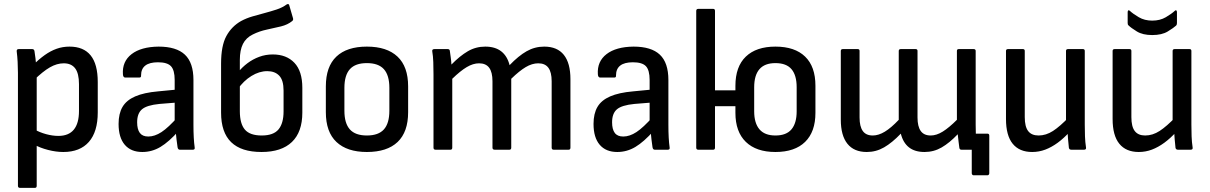

<svg xmlns="http://www.w3.org/2000/svg" viewBox="-20 -726 5865 931"><path d="M287 11Q252 11 213 1Q174 -9 146 -25L144 -100Q172 -84 203.5 -75.5Q235 -67 263 -67Q313 -67 338 -97.5Q363 -128 363 -188V-318Q363 -370 344.5 -394.5Q326 -419 289 -419Q256 -419 222 -399.5Q188 -380 143 -336L138 -409Q169 -439 197 -459Q225 -479 254.5 -489.5Q284 -500 317 -500Q385 -500 419.5 -457.5Q454 -415 454 -328V-181Q454 -87 411 -38Q368 11 287 11ZM77 185Q67 185 67 175V-373Q67 -398 65.5 -426Q64 -454 61 -477Q60 -488 71 -488H136Q145 -488 147 -479Q149 -466 152 -443.5Q155 -421 154 -408L158 -365V175Q158 185 149 185Z M852 0Q843 0 841 -12Q839 -24 836 -49.5Q833 -75 832 -97L827 -128V-338Q827 -386 809 -405Q791 -424 746 -424Q664 -424 664 -360Q665 -350 656 -350H587Q577 -350 576 -366Q572 -428 618 -463.5Q664 -499 749 -500Q835 -500 876.5 -461Q918 -422 918 -338V-121Q918 -87 919.5 -59.5Q921 -32 924 -11Q926 0 915 0ZM670 11Q615 11 585 -24Q555 -59 555 -125Q555 -175 574 -207.5Q593 -240 635.5 -258.5Q678 -277 747 -283L840 -292V-229L753 -222Q692 -216 668.5 -196Q645 -176 645 -133Q645 -99 658 -81.5Q671 -64 699 -64Q730 -64 763 -85.5Q796 -107 844 -161L847 -92Q799 -38 758 -13.5Q717 11 670 11Z M1248 11Q1150 11 1101 -36.5Q1052 -84 1052 -180V-418Q1052 -504 1077.5 -551Q1103 -598 1149 -624Q1175 -638 1204.5 -646.5Q1234 -655 1264 -663Q1294 -671 1321.5 -680Q1349 -689 1371 -705Q1375 -707 1378.5 -706Q1382 -705 1383 -699L1401 -637Q1403 -629 1397 -624Q1375 -606 1342.5 -598Q1310 -590 1274 -582.5Q1238 -575 1206 -559Q1173 -543 1158 -513Q1143 -483 1143 -436V-187Q1143 -126 1167.5 -97.5Q1192 -69 1249 -69Q1306 -69 1330.5 -98.5Q1355 -128 1355 -186V-287Q1355 -337 1334 -359Q1313 -381 1276 -381Q1237 -381 1199 -357.5Q1161 -334 1133 -294V-374Q1154 -400 1180 -419.5Q1206 -439 1237 -450.5Q1268 -462 1303 -462Q1369 -462 1407.5 -421.5Q1446 -381 1446 -300V-180Q1446 -86 1395.5 -37.5Q1345 11 1248 11Z M1759 11Q1663 11 1611.5 -37.5Q1560 -86 1560 -182V-307Q1560 -403 1611 -451.5Q1662 -500 1759 -500Q1856 -500 1907.5 -451.5Q1959 -403 1959 -307V-182Q1959 -86 1908 -37.5Q1857 11 1759 11ZM1759 -69Q1815 -69 1841.5 -98.5Q1868 -128 1868 -189V-300Q1868 -361 1841.5 -390.5Q1815 -420 1759 -420Q1703 -420 1676.5 -390.5Q1650 -361 1650 -300V-189Q1650 -128 1676.5 -98.5Q1703 -69 1759 -69Z M2092 0Q2082 0 2082 -10V-366Q2082 -396 2081 -425Q2080 -454 2076 -477Q2074 -488 2087 -488H2151Q2159 -488 2161 -481Q2163 -465 2165.5 -448.5Q2168 -432 2169 -413Q2210 -455 2248.5 -477.5Q2287 -500 2333 -500Q2381 -500 2410.5 -477Q2440 -454 2451 -410Q2494 -455 2533.5 -477.5Q2573 -500 2619 -500Q2682 -500 2714 -460Q2746 -420 2746 -342V-10Q2746 0 2737 0H2665Q2655 0 2655 -10V-332Q2655 -376 2639 -397.5Q2623 -419 2590 -419Q2560 -419 2529 -400.5Q2498 -382 2459 -344V-10Q2459 0 2450 0H2379Q2368 0 2368 -10V-332Q2368 -376 2352 -397.5Q2336 -419 2303 -419Q2274 -419 2243 -400.5Q2212 -382 2173 -344V-10Q2173 0 2164 0Z M3155 0Q3146 0 3144 -12Q3142 -24 3139 -49.5Q3136 -75 3135 -97L3130 -128V-338Q3130 -386 3112 -405Q3094 -424 3049 -424Q2967 -424 2967 -360Q2968 -350 2959 -350H2890Q2880 -350 2879 -366Q2875 -428 2921 -463.5Q2967 -499 3052 -500Q3138 -500 3179.5 -461Q3221 -422 3221 -338V-121Q3221 -87 3222.5 -59.5Q3224 -32 3227 -11Q3229 0 3218 0ZM2973 11Q2918 11 2888 -24Q2858 -59 2858 -125Q2858 -175 2877 -207.5Q2896 -240 2938.5 -258.5Q2981 -277 3050 -283L3143 -292V-229L3056 -222Q2995 -216 2971.5 -196Q2948 -176 2948 -133Q2948 -99 2961 -81.5Q2974 -64 3002 -64Q3033 -64 3066 -85.5Q3099 -107 3147 -161L3150 -92Q3102 -38 3061 -13.5Q3020 11 2973 11Z M3356 -401V-673Q3356 -683 3366 -683H3438Q3447 -683 3447 -673V-401ZM3740 11Q3647 11 3596.5 -38Q3546 -87 3546 -179V-310Q3546 -403 3596.5 -451.5Q3647 -500 3740 -500Q3834 -500 3884 -451.5Q3934 -403 3934 -310V-179Q3934 -87 3884 -38Q3834 11 3740 11ZM3366 0Q3356 0 3356 -10V-479Q3356 -488 3366 -488H3438Q3447 -488 3447 -479V-288H3577V-211H3447V-10Q3447 0 3438 0ZM3740 -69Q3793 -69 3818 -99Q3843 -129 3843 -186V-303Q3843 -361 3818 -390.5Q3793 -420 3740 -420Q3688 -420 3662.5 -390.5Q3637 -361 3637 -303V-186Q3637 -129 3662.5 -99Q3688 -69 3740 -69Z M4701 124Q4697 124 4694.5 121Q4692 118 4692 114V0H4652L4712 -78H4768Q4777 -78 4777 -68V114Q4777 118 4774.5 121Q4772 124 4768 124ZM4183 11Q4121 11 4089 -29Q4057 -69 4057 -146V-479Q4057 -488 4067 -488H4139Q4148 -488 4148 -479V-156Q4148 -113 4163.5 -91Q4179 -69 4212 -69Q4240 -69 4270.5 -87.5Q4301 -106 4338 -145V-479Q4338 -488 4348 -488H4420Q4429 -488 4429 -479V-156Q4429 -113 4444.5 -91Q4460 -69 4493 -69Q4521 -69 4551.5 -88Q4582 -107 4620 -145V-479Q4620 -488 4629 -488H4701Q4711 -488 4711 -479V-122Q4711 -94 4712 -64.5Q4713 -35 4716 -12Q4718 0 4706 0H4642Q4634 0 4632 -8Q4630 -22 4628 -39.5Q4626 -57 4624 -75Q4584 -33 4546 -11Q4508 11 4463 11Q4416 11 4387.5 -11.5Q4359 -34 4348 -78Q4306 -34 4267 -11.5Q4228 11 4183 11Z M4985 11Q4923 11 4890.5 -29Q4858 -69 4858 -149V-479Q4858 -488 4868 -488H4940Q4949 -488 4949 -479V-158Q4949 -112 4965.5 -90.5Q4982 -69 5016 -69Q5052 -69 5086 -91Q5120 -113 5165 -160L5168 -88Q5139 -56 5109 -34Q5079 -12 5048.5 -0.5Q5018 11 4985 11ZM5175 0Q5165 0 5163 -9Q5161 -29 5159 -50.5Q5157 -72 5156 -93L5149 -131V-479Q5149 -488 5159 -488H5231Q5240 -488 5240 -479V-122Q5240 -93 5241 -65Q5242 -37 5246 -11Q5248 0 5236 0Z M5502 11Q5440 11 5407.5 -29Q5375 -69 5375 -149V-479Q5375 -488 5385 -488H5457Q5466 -488 5466 -479V-158Q5466 -112 5482.5 -90.5Q5499 -69 5533 -69Q5569 -69 5603 -91Q5637 -113 5682 -160L5685 -88Q5656 -56 5626 -34Q5596 -12 5565.5 -0.5Q5535 11 5502 11ZM5692 0Q5682 0 5680 -9Q5678 -29 5676 -50.5Q5674 -72 5673 -93L5666 -131V-479Q5666 -488 5676 -488H5748Q5757 -488 5757 -479V-122Q5757 -93 5758 -65Q5759 -37 5763 -11Q5765 0 5753 0ZM5567 -556Q5521 -556 5492.5 -573.5Q5464 -591 5452 -603Q5448 -606 5448 -614V-667Q5448 -673 5451 -675.5Q5454 -678 5459 -673Q5474 -659 5502 -642.5Q5530 -626 5567 -626Q5605 -626 5633 -642.5Q5661 -659 5676 -673Q5681 -678 5684 -675.5Q5687 -673 5687 -667V-614Q5687 -606 5683 -602Q5671 -591 5642.5 -573.5Q5614 -556 5567 -556Z"/></svg>

Font: Sofia Sans Semi Condensed Medium
Style: Regular
Weight: 500
Designer: Botio Nikoltchev, Ani Petrova
Foundry: lettersoup
Version: Version 4.100